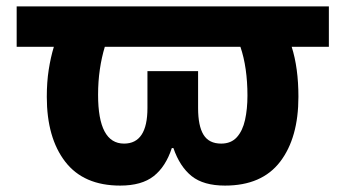

<svg xmlns="http://www.w3.org/2000/svg" viewBox="-20 -569 1077 599"><path d="M355 10Q241 10 183.5 -64.5Q126 -139 126 -267Q126 -313 132 -351.5Q138 -390 148 -423H32V-549H1006V-423H890Q911 -357 911 -267Q911 -139 854 -64.5Q797 10 682 10Q615 10 578 -19.5Q541 -49 521 -107H516Q497 -49 459.5 -19.5Q422 10 355 10ZM367 -121Q440 -121 440 -232V-347H598V-232Q598 -176 615 -148.5Q632 -121 670 -121Q701 -121 719 -141Q737 -161 744.5 -195Q752 -229 752 -271Q752 -314 746.5 -352.5Q741 -391 730 -423H307Q297 -390 291.5 -352.5Q286 -315 286 -273Q286 -121 367 -121Z"/></svg>

Font: Noto Sans ExtraBold
Style: Regular
Weight: 800
Designer: Monotype Design Team
Foundry: Monotype Imaging Inc.
Version: Version 2.007